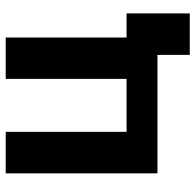

<svg xmlns="http://www.w3.org/2000/svg" viewBox="-26 -530 666 653"><g transform="rotate(-90 306.5 -203.0)"><path d="M505.9 -516.1V-105H587.9V109.9H446.8V0H43.9V-516.1H185.1V-105H365.2V-516.1Z"/></g></svg>

Font: LT Superior
Style: Bold
Weight: 400
Designer: Daniel Lyons
Foundry: LyonsType
Version: Version 1.000